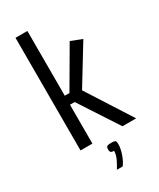

<svg xmlns="http://www.w3.org/2000/svg" viewBox="-202 -691 766 924"><g transform="rotate(-30 181.5 -229.0)"><path d="M54 0V-626H120V-266H146L272 -482L334 -458L205 -247L363 0H287L146 -216H120V0ZM159 168Q174 144 183.5 123Q193 102 193 82Q178 82 174.5 77Q171 72 171 64Q171 52 175 47Q179 42 201 42Q220 42 223.5 47Q227 52 227 63Q227 89 216 120Q205 151 191 168Z"/></g></svg>

Font: Smooch Sans Medium
Style: Regular
Weight: 500
Designer: Robert E. Leuschke
Foundry: Robert E. Leuschke
Version: Version 1.010; ttfautohint (v1.8.3)